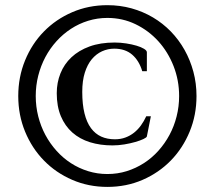

<svg xmlns="http://www.w3.org/2000/svg" viewBox="-20 -714 840 750"><path d="M569.3 -259.8 553.7 -181.2Q552.7 -176.8 540.3 -170.9Q527.8 -165 508.5 -159.4Q489.3 -153.8 465.8 -149.9Q442.4 -146 419.4 -146Q371.6 -146 331.5 -158.4Q291.5 -170.9 262.7 -196.3Q233.9 -221.7 217.8 -260Q201.7 -298.3 201.7 -350.1Q201.7 -391.1 216.1 -427.2Q230.5 -463.4 259 -490.2Q287.6 -517.1 329.8 -532.5Q372.1 -547.9 427.7 -547.9Q450.2 -547.9 472.7 -544.4Q495.1 -541 513.2 -535.6Q531.2 -530.3 542.5 -523.4Q553.7 -516.6 553.7 -509.8V-436H535.6Q523.4 -477.1 496.3 -500.5Q469.2 -523.9 426.3 -523.9Q401.4 -523.9 378.7 -513.7Q356 -503.4 338.6 -482.7Q321.3 -461.9 311.3 -430.2Q301.3 -398.4 301.3 -355Q301.3 -306.2 310.1 -271Q318.8 -235.8 335.4 -213.4Q352.1 -190.9 375.5 -180.4Q398.9 -169.9 428.7 -169.9Q451.2 -169.9 469.7 -176.8Q488.3 -183.6 503.7 -195.8Q519 -208 530.8 -224.4Q542.5 -240.7 551.3 -259.8ZM399.4 -34.2Q439 -34.2 474.9 -45.4Q510.7 -56.6 542 -76.7Q573.2 -96.7 598.6 -125Q624 -153.3 642.1 -187Q660.2 -220.7 669.9 -259.3Q679.7 -297.9 679.7 -338.9Q679.7 -400.4 658 -455.8Q636.2 -511.2 598.4 -553Q560.5 -594.7 509.5 -619.4Q458.5 -644 399.4 -644Q360.4 -644 324.2 -632.8Q288.1 -621.6 257.1 -601.3Q226.1 -581.1 200.7 -553Q175.3 -524.9 157.2 -491Q139.2 -457 129.4 -418.5Q119.6 -379.9 119.6 -338.9Q119.6 -297.9 129.4 -259.3Q139.2 -220.7 157.2 -187Q175.3 -153.3 200.7 -125Q226.1 -96.7 257.1 -76.7Q288.1 -56.6 324.2 -45.4Q360.4 -34.2 399.4 -34.2ZM399.4 16.1Q325.7 16.1 262 -11.5Q198.2 -39.1 151.4 -87.2Q104.5 -135.3 77.9 -200Q51.3 -264.6 51.3 -338.9Q51.3 -413.1 77.9 -478Q104.5 -543 151.4 -590.8Q198.2 -638.7 262 -666.3Q325.7 -693.8 399.4 -693.8Q448.7 -693.8 493.7 -681.4Q538.6 -668.9 577.4 -646Q616.2 -623 647.5 -590.8Q678.7 -558.6 700.9 -519Q723.1 -479.5 735.4 -433.8Q747.6 -388.2 747.6 -338.9Q747.6 -264.6 720.9 -200Q694.3 -135.3 647.5 -87.2Q600.6 -39.1 537.1 -11.5Q473.6 16.1 399.4 16.1Z"/></svg>

Font: XB Zar
Style: Italic
Weight: 400
Italic angle: -12°
Designer: Behnam
Foundry: Irmug
Version: Version 8.005 2009